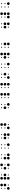

<svg xmlns="http://www.w3.org/2000/svg" viewBox="6755 -7445 740 14290"><g transform="rotate(90 7125.0 -300.0)"><path d="M150 -550C150 -495 195 -450 250 -450C305 -450 350 -495 350 -550C350 -605 305 -650 250 -650C195 -650 150 -605 150 -550ZM210 -300C210 -278 228 -260 250 -260C272 -260 290 -278 290 -300C290 -322 272 -340 250 -340C228 -340 210 -322 210 -300ZM210 -50C210 -28 228 -10 250 -10C272 -10 290 -28 290 -50C290 -72 272 -90 250 -90C228 -90 210 -72 210 -50ZM460 -550C460 -528 478 -510 500 -510C522 -510 540 -528 540 -550C540 -572 522 -590 500 -590C478 -590 460 -572 460 -550ZM460 -300C460 -278 478 -260 500 -260C522 -260 540 -278 540 -300C540 -322 522 -340 500 -340C478 -340 460 -322 460 -300ZM460 -50C460 -28 478 -10 500 -10C522 -10 540 -28 540 -50C540 -72 522 -90 500 -90C478 -90 460 -72 460 -50Z M900 -550C900 -495 945 -450 1000 -450C1055 -450 1100 -495 1100 -550C1100 -605 1055 -650 1000 -650C945 -650 900 -605 900 -550ZM900 -300C900 -245 945 -200 1000 -200C1055 -200 1100 -245 1100 -300C1100 -355 1055 -400 1000 -400C945 -400 900 -355 900 -300ZM900 -50C900 5 945 50 1000 50C1055 50 1100 5 1100 -50C1100 -105 1055 -150 1000 -150C945 -150 900 -105 900 -50ZM1150 -550C1150 -495 1195 -450 1250 -450C1305 -450 1350 -495 1350 -550C1350 -605 1305 -650 1250 -650C1195 -650 1150 -605 1150 -550ZM1210 -300C1210 -278 1228 -260 1250 -260C1272 -260 1290 -278 1290 -300C1290 -322 1272 -340 1250 -340C1228 -340 1210 -322 1210 -300ZM1210 -50C1210 -28 1228 -10 1250 -10C1272 -10 1290 -28 1290 -50C1290 -72 1272 -90 1250 -90C1228 -90 1210 -72 1210 -50Z M1650 -550C1650 -495 1695 -450 1750 -450C1805 -450 1850 -495 1850 -550C1850 -605 1805 -650 1750 -650C1695 -650 1650 -605 1650 -550ZM1650 -300C1650 -245 1695 -200 1750 -200C1805 -200 1850 -245 1850 -300C1850 -355 1805 -400 1750 -400C1695 -400 1650 -355 1650 -300ZM1710 -50C1710 -28 1728 -10 1750 -10C1772 -10 1790 -28 1790 -50C1790 -72 1772 -90 1750 -90C1728 -90 1710 -72 1710 -50ZM1960 -550C1960 -528 1978 -510 2000 -510C2022 -510 2040 -528 2040 -550C2040 -572 2022 -590 2000 -590C1978 -590 1960 -572 1960 -550ZM1900 -300C1900 -245 1945 -200 2000 -200C2055 -200 2100 -245 2100 -300C2100 -355 2055 -400 2000 -400C1945 -400 1900 -355 1900 -300ZM1960 -50C1960 -28 1978 -10 2000 -10C2022 -10 2040 -28 2040 -50C2040 -72 2022 -90 2000 -90C1978 -90 1960 -72 1960 -50Z M3150 -550C3150 -495 3195 -450 3250 -450C3305 -450 3350 -495 3350 -550C3350 -605 3305 -650 3250 -650C3195 -650 3150 -605 3150 -550ZM3150 -300C3150 -245 3195 -200 3250 -200C3305 -200 3350 -245 3350 -300C3350 -355 3305 -400 3250 -400C3195 -400 3150 -355 3150 -300ZM3210 -50C3210 -28 3228 -10 3250 -10C3272 -10 3290 -28 3290 -50C3290 -72 3272 -90 3250 -90C3228 -90 3210 -72 3210 -50ZM3460 -550C3460 -528 3478 -510 3500 -510C3522 -510 3540 -528 3540 -550C3540 -572 3522 -590 3500 -590C3478 -590 3460 -572 3460 -550ZM3460 -300C3460 -278 3478 -260 3500 -260C3522 -260 3540 -278 3540 -300C3540 -322 3522 -340 3500 -340C3478 -340 3460 -322 3460 -300ZM3460 -50C3460 -28 3478 -10 3500 -10C3522 -10 3540 -28 3540 -50C3540 -72 3522 -90 3500 -90C3478 -90 3460 -72 3460 -50Z M3900 -550C3900 -495 3945 -450 4000 -450C4055 -450 4100 -495 4100 -550C4100 -605 4055 -650 4000 -650C3945 -650 3900 -605 3900 -550ZM3900 -300C3900 -245 3945 -200 4000 -200C4055 -200 4100 -245 4100 -300C4100 -355 4055 -400 4000 -400C3945 -400 3900 -355 3900 -300ZM3900 -50C3900 5 3945 50 4000 50C4055 50 4100 5 4100 -50C4100 -105 4055 -150 4000 -150C3945 -150 3900 -105 3900 -50ZM4210 -550C4210 -528 4228 -510 4250 -510C4272 -510 4290 -528 4290 -550C4290 -572 4272 -590 4250 -590C4228 -590 4210 -572 4210 -550ZM4150 -300C4150 -245 4195 -200 4250 -200C4305 -200 4350 -245 4350 -300C4350 -355 4305 -400 4250 -400C4195 -400 4150 -355 4150 -300ZM4210 -50C4210 -28 4228 -10 4250 -10C4272 -10 4290 -28 4290 -50C4290 -72 4272 -90 4250 -90C4228 -90 4210 -72 4210 -50Z M4650 -550C4650 -495 4695 -450 4750 -450C4805 -450 4850 -495 4850 -550C4850 -605 4805 -650 4750 -650C4695 -650 4650 -605 4650 -550ZM4710 -300C4710 -278 4728 -260 4750 -260C4772 -260 4790 -278 4790 -300C4790 -322 4772 -340 4750 -340C4728 -340 4710 -322 4710 -300ZM4710 -50C4710 -28 4728 -10 4750 -10C4772 -10 4790 -28 4790 -50C4790 -72 4772 -90 4750 -90C4728 -90 4710 -72 4710 -50ZM4960 -550C4960 -528 4978 -510 5000 -510C5022 -510 5040 -528 5040 -550C5040 -572 5022 -590 5000 -590C4978 -590 4960 -572 4960 -550ZM4960 -300C4960 -278 4978 -260 5000 -260C5022 -260 5040 -278 5040 -300C5040 -322 5022 -340 5000 -340C4978 -340 4960 -322 4960 -300ZM4960 -50C4960 -28 4978 -10 5000 -10C5022 -10 5040 -28 5040 -50C5040 -72 5022 -90 5000 -90C4978 -90 4960 -72 4960 -50Z M5460 -550C5460 -528 5478 -510 5500 -510C5522 -510 5540 -528 5540 -550C5540 -572 5522 -590 5500 -590C5478 -590 5460 -572 5460 -550ZM5400 -300C5400 -245 5445 -200 5500 -200C5555 -200 5600 -245 5600 -300C5600 -355 5555 -400 5500 -400C5445 -400 5400 -355 5400 -300ZM5460 -50C5460 -28 5478 -10 5500 -10C5522 -10 5540 -28 5540 -50C5540 -72 5522 -90 5500 -90C5478 -90 5460 -72 5460 -50ZM5650 -550C5650 -495 5695 -450 5750 -450C5805 -450 5850 -495 5850 -550C5850 -605 5805 -650 5750 -650C5695 -650 5650 -605 5650 -550ZM5710 -300C5710 -278 5728 -260 5750 -260C5772 -260 5790 -278 5790 -300C5790 -322 5772 -340 5750 -340C5728 -340 5710 -322 5710 -300ZM5710 -50C5710 -28 5728 -10 5750 -10C5772 -10 5790 -28 5790 -50C5790 -72 5772 -90 5750 -90C5728 -90 5710 -72 5710 -50Z M6150 -550C6150 -495 6195 -450 6250 -450C6305 -450 6350 -495 6350 -550C6350 -605 6305 -650 6250 -650C6195 -650 6150 -605 6150 -550ZM6150 -300C6150 -245 6195 -200 6250 -200C6305 -200 6350 -245 6350 -300C6350 -355 6305 -400 6250 -400C6195 -400 6150 -355 6150 -300ZM6150 -50C6150 5 6195 50 6250 50C6305 50 6350 5 6350 -50C6350 -105 6305 -150 6250 -150C6195 -150 6150 -105 6150 -50ZM6460 -550C6460 -528 6478 -510 6500 -510C6522 -510 6540 -528 6540 -550C6540 -572 6522 -590 6500 -590C6478 -590 6460 -572 6460 -550ZM6460 -300C6460 -278 6478 -260 6500 -260C6522 -260 6540 -278 6540 -300C6540 -322 6522 -340 6500 -340C6478 -340 6460 -322 6460 -300ZM6460 -50C6460 -28 6478 -10 6500 -10C6522 -10 6540 -28 6540 -50C6540 -72 6522 -90 6500 -90C6478 -90 6460 -72 6460 -50Z M6900 -550C6900 -495 6945 -450 7000 -450C7055 -450 7100 -495 7100 -550C7100 -605 7055 -650 7000 -650C6945 -650 6900 -605 6900 -550ZM6900 -300C6900 -245 6945 -200 7000 -200C7055 -200 7100 -245 7100 -300C7100 -355 7055 -400 7000 -400C6945 -400 6900 -355 6900 -300ZM6900 -50C6900 5 6945 50 7000 50C7055 50 7100 5 7100 -50C7100 -105 7055 -150 7000 -150C6945 -150 6900 -105 6900 -50ZM7210 -550C7210 -528 7228 -510 7250 -510C7272 -510 7290 -528 7290 -550C7290 -572 7272 -590 7250 -590C7228 -590 7210 -572 7210 -550ZM7210 -300C7210 -278 7228 -260 7250 -260C7272 -260 7290 -278 7290 -300C7290 -322 7272 -340 7250 -340C7228 -340 7210 -322 7210 -300ZM7210 -50C7210 -28 7228 -10 7250 -10C7272 -10 7290 -28 7290 -50C7290 -72 7272 -90 7250 -90C7228 -90 7210 -72 7210 -50Z M7650 -550C7650 -495 7695 -450 7750 -450C7805 -450 7850 -495 7850 -550C7850 -605 7805 -650 7750 -650C7695 -650 7650 -605 7650 -550ZM7710 -300C7710 -278 7728 -260 7750 -260C7772 -260 7790 -278 7790 -300C7790 -322 7772 -340 7750 -340C7728 -340 7710 -322 7710 -300ZM7710 -50C7710 -28 7728 -10 7750 -10C7772 -10 7790 -28 7790 -50C7790 -72 7772 -90 7750 -90C7728 -90 7710 -72 7710 -50ZM7960 -550C7960 -528 7978 -510 8000 -510C8022 -510 8040 -528 8040 -550C8040 -572 8022 -590 8000 -590C7978 -590 7960 -572 7960 -550ZM7900 -300C7900 -245 7945 -200 8000 -200C8055 -200 8100 -245 8100 -300C8100 -355 8055 -400 8000 -400C7945 -400 7900 -355 7900 -300ZM7960 -50C7960 -28 7978 -10 8000 -10C8022 -10 8040 -28 8040 -50C8040 -72 8022 -90 8000 -90C7978 -90 7960 -72 7960 -50Z M9210 -550C9210 -528 9228 -510 9250 -510C9272 -510 9290 -528 9290 -550C9290 -572 9272 -590 9250 -590C9228 -590 9210 -572 9210 -550ZM9150 -300C9150 -245 9195 -200 9250 -200C9305 -200 9350 -245 9350 -300C9350 -355 9305 -400 9250 -400C9195 -400 9150 -355 9150 -300ZM9150 -50C9150 5 9195 50 9250 50C9305 50 9350 5 9350 -50C9350 -105 9305 -150 9250 -150C9195 -150 9150 -105 9150 -50ZM9400 -550C9400 -495 9445 -450 9500 -450C9555 -450 9600 -495 9600 -550C9600 -605 9555 -650 9500 -650C9445 -650 9400 -605 9400 -550ZM9460 -300C9460 -278 9478 -260 9500 -260C9522 -260 9540 -278 9540 -300C9540 -322 9522 -340 9500 -340C9478 -340 9460 -322 9460 -300ZM9460 -50C9460 -28 9478 -10 9500 -10C9522 -10 9540 -28 9540 -50C9540 -72 9522 -90 9500 -90C9478 -90 9460 -72 9460 -50Z M9900 -550C9900 -495 9945 -450 10000 -450C10055 -450 10100 -495 10100 -550C10100 -605 10055 -650 10000 -650C9945 -650 9900 -605 9900 -550ZM9900 -300C9900 -245 9945 -200 10000 -200C10055 -200 10100 -245 10100 -300C10100 -355 10055 -400 10000 -400C9945 -400 9900 -355 9900 -300ZM9960 -50C9960 -28 9978 -10 10000 -10C10022 -10 10040 -28 10040 -50C10040 -72 10022 -90 10000 -90C9978 -90 9960 -72 9960 -50ZM10210 -550C10210 -528 10228 -510 10250 -510C10272 -510 10290 -528 10290 -550C10290 -572 10272 -590 10250 -590C10228 -590 10210 -572 10210 -550ZM10150 -300C10150 -245 10195 -200 10250 -200C10305 -200 10350 -245 10350 -300C10350 -355 10305 -400 10250 -400C10195 -400 10150 -355 10150 -300ZM10210 -50C10210 -28 10228 -10 10250 -10C10272 -10 10290 -28 10290 -50C10290 -72 10272 -90 10250 -90C10228 -90 10210 -72 10210 -50Z M10650 -550C10650 -495 10695 -450 10750 -450C10805 -450 10850 -495 10850 -550C10850 -605 10805 -650 10750 -650C10695 -650 10650 -605 10650 -550ZM10710 -300C10710 -278 10728 -260 10750 -260C10772 -260 10790 -278 10790 -300C10790 -322 10772 -340 10750 -340C10728 -340 10710 -322 10710 -300ZM10710 -50C10710 -28 10728 -10 10750 -10C10772 -10 10790 -28 10790 -50C10790 -72 10772 -90 10750 -90C10728 -90 10710 -72 10710 -50ZM10960 -550C10960 -528 10978 -510 11000 -510C11022 -510 11040 -528 11040 -550C11040 -572 11022 -590 11000 -590C10978 -590 10960 -572 10960 -550ZM10960 -300C10960 -278 10978 -260 11000 -260C11022 -260 11040 -278 11040 -300C11040 -322 11022 -340 11000 -340C10978 -340 10960 -322 10960 -300ZM10960 -50C10960 -28 10978 -10 11000 -10C11022 -10 11040 -28 11040 -50C11040 -72 11022 -90 11000 -90C10978 -90 10960 -72 10960 -50Z M11400 -550C11400 -495 11445 -450 11500 -450C11555 -450 11600 -495 11600 -550C11600 -605 11555 -650 11500 -650C11445 -650 11400 -605 11400 -550ZM11460 -300C11460 -278 11478 -260 11500 -260C11522 -260 11540 -278 11540 -300C11540 -322 11522 -340 11500 -340C11478 -340 11460 -322 11460 -300ZM11460 -50C11460 -28 11478 -10 11500 -10C11522 -10 11540 -28 11540 -50C11540 -72 11522 -90 11500 -90C11478 -90 11460 -72 11460 -50ZM11650 -550C11650 -495 11695 -450 11750 -450C11805 -450 11850 -495 11850 -550C11850 -605 11805 -650 11750 -650C11695 -650 11650 -605 11650 -550ZM11650 -300C11650 -245 11695 -200 11750 -200C11805 -200 11850 -245 11850 -300C11850 -355 11805 -400 11750 -400C11695 -400 11650 -355 11650 -300ZM11710 -50C11710 -28 11728 -10 11750 -10C11772 -10 11790 -28 11790 -50C11790 -72 11772 -90 11750 -90C11728 -90 11710 -72 11710 -50Z M12150 -550C12150 -495 12195 -450 12250 -450C12305 -450 12350 -495 12350 -550C12350 -605 12305 -650 12250 -650C12195 -650 12150 -605 12150 -550ZM12210 -300C12210 -278 12228 -260 12250 -260C12272 -260 12290 -278 12290 -300C12290 -322 12272 -340 12250 -340C12228 -340 12210 -322 12210 -300ZM12150 -50C12150 5 12195 50 12250 50C12305 50 12350 5 12350 -50C12350 -105 12305 -150 12250 -150C12195 -150 12150 -105 12150 -50ZM12460 -550C12460 -528 12478 -510 12500 -510C12522 -510 12540 -528 12540 -550C12540 -572 12522 -590 12500 -590C12478 -590 12460 -572 12460 -550ZM12400 -300C12400 -245 12445 -200 12500 -200C12555 -200 12600 -245 12600 -300C12600 -355 12555 -400 12500 -400C12445 -400 12400 -355 12400 -300ZM12460 -50C12460 -28 12478 -10 12500 -10C12522 -10 12540 -28 12540 -50C12540 -72 12522 -90 12500 -90C12478 -90 12460 -72 12460 -50Z M12960 -550C12960 -528 12978 -510 13000 -510C13022 -510 13040 -528 13040 -550C13040 -572 13022 -590 13000 -590C12978 -590 12960 -572 12960 -550ZM12900 -300C12900 -245 12945 -200 13000 -200C13055 -200 13100 -245 13100 -300C13100 -355 13055 -400 13000 -400C12945 -400 12900 -355 12900 -300ZM12960 -50C12960 -28 12978 -10 13000 -10C13022 -10 13040 -28 13040 -50C13040 -72 13022 -90 13000 -90C12978 -90 12960 -72 12960 -50ZM13150 -550C13150 -495 13195 -450 13250 -450C13305 -450 13350 -495 13350 -550C13350 -605 13305 -650 13250 -650C13195 -650 13150 -605 13150 -550ZM13150 -300C13150 -245 13195 -200 13250 -200C13305 -200 13350 -245 13350 -300C13350 -355 13305 -400 13250 -400C13195 -400 13150 -355 13150 -300ZM13150 -50C13150 5 13195 50 13250 50C13305 50 13350 5 13350 -50C13350 -105 13305 -150 13250 -150C13195 -150 13150 -105 13150 -50Z M13710 -550C13710 -528 13728 -510 13750 -510C13772 -510 13790 -528 13790 -550C13790 -572 13772 -590 13750 -590C13728 -590 13710 -572 13710 -550ZM13650 -300C13650 -245 13695 -200 13750 -200C13805 -200 13850 -245 13850 -300C13850 -355 13805 -400 13750 -400C13695 -400 13650 -355 13650 -300ZM13650 -50C13650 5 13695 50 13750 50C13805 50 13850 5 13850 -50C13850 -105 13805 -150 13750 -150C13695 -150 13650 -105 13650 -50ZM13900 -550C13900 -495 13945 -450 14000 -450C14055 -450 14100 -495 14100 -550C14100 -605 14055 -650 14000 -650C13945 -650 13900 -605 13900 -550ZM13960 -300C13960 -278 13978 -260 14000 -260C14022 -260 14040 -278 14040 -300C14040 -322 14022 -340 14000 -340C13978 -340 13960 -322 13960 -300ZM13960 -50C13960 -28 13978 -10 14000 -10C14022 -10 14040 -28 14040 -50C14040 -72 14022 -90 14000 -90C13978 -90 13960 -72 13960 -50Z"/></g></svg>

Font: APH Braille Shadows
Style: Regular
Weight: 400
Designer: M R Gray
Version: Version 1.1